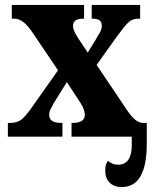

<svg xmlns="http://www.w3.org/2000/svg" viewBox="-20 -556 620 781"><path d="M12 0V-56H20Q50 -56 67 -69.5Q84 -83 110 -120L216 -270L110 -427Q74 -480 39 -480H28V-536H322V-480H319Q294 -480 285.5 -471.5Q277 -463 277 -451Q277 -441 281.5 -430.5Q286 -420 295 -405L337 -342L370 -396Q379 -412 386.5 -424.5Q394 -437 394 -450Q394 -468 384 -474Q374 -480 357 -480H353V-536H550V-480H543Q519 -480 504 -466.5Q489 -453 461 -415L373 -292L496 -109Q515 -81 530.5 -68.5Q546 -56 562 -56H577V29Q577 205 475 205Q444 205 426 187Q408 169 408 138Q408 112 419 98Q427 105 437 109.5Q447 114 460 114Q516 114 516 34V0H271V-56H275Q325 -56 325 -89Q325 -100 319.5 -114.5Q314 -129 294 -158L252 -222L199 -137Q192 -124 186 -112.5Q180 -101 180 -89Q180 -73 191.5 -64.5Q203 -56 231 -56H234V0Z"/></svg>

Font: Noto Serif ExtraCondensed Black
Style: Regular
Weight: 900
Width: 2
Designer: Monotype Design Team
Foundry: Monotype Imaging Inc.
Version: Version 2.015; ttfautohint (v1.8.4.7-5d5b)